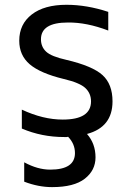

<svg xmlns="http://www.w3.org/2000/svg" viewBox="-20 -555 537 794"><path d="M59.6 -386.7Q59.6 -455.1 111.3 -495.1Q163.1 -535.2 254.9 -535.2Q338.9 -535.2 427.7 -505.9V-428.7Q337.9 -462.9 260.7 -461.9Q149.4 -461.9 149.4 -392.6Q149.4 -361.3 170.9 -341.3Q192.4 -321.3 253.9 -307.6Q362.3 -282.2 403.8 -244.6Q445.3 -207 445.3 -135.7Q445.3 -29.3 339.8 -1Q375 39.1 375 95.7Q375 149.4 330.6 184.1Q286.1 218.8 195.3 218.8Q138.7 218.8 80.1 196.3V116.2Q135.7 146.5 187.5 146.5Q290 146.5 290 78.1Q290 40 261.7 10.7L255.9 11.7Q249 11.7 245.1 11.7Q152.3 11.7 70.3 -23.4V-101.6Q158.2 -60.5 239.3 -60.5Q356.4 -60.5 356.4 -135.7Q356.4 -168.9 333 -190.9Q309.6 -212.9 243.2 -228.5Q146.5 -252 103 -289.1Q59.6 -326.2 59.6 -386.7Z"/></svg>

Font: irohakakuC Regular
Style: Regular
Weight: 400
Designer: [Source Han Sans]
Ryoko NISHIZUKA Ë•øÂ°öÊ∂ºÂ≠ê (kana & ideographs); Paul D. Hunt (Latin, Greek & Cyrillic); Wenlong ZHAN
Version: Version 1.001.20160904